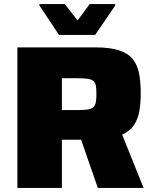

<svg xmlns="http://www.w3.org/2000/svg" viewBox="-20 -920 759 940"><path d="M65 0V-688H447Q519 -688 563 -673.5Q607 -659 630 -630.5Q653 -602 661 -560Q669 -518 669 -462Q669 -417 662.5 -378Q656 -339 637 -309Q618 -279 578 -261L683 0H459L363 -276L418 -247Q406 -239 394 -237.5Q382 -236 369 -236H283V0ZM283 -381H358Q390 -381 409 -384Q428 -387 437 -395Q446 -403 449 -418.5Q452 -434 452 -459Q452 -484 449.5 -499.5Q447 -515 438 -523Q429 -531 410.5 -534Q392 -537 359 -537H283ZM269 -749 173 -893V-900H297L360 -820L419 -900H544V-893L446 -749Z"/></svg>

Font: Saira SemiExpanded ExtraBold
Style: Regular
Weight: 800
Width: 6
Designer: Hector Gatti with collaboration of the Omnibus-Type team
Foundry: Omnibus-Type
Version: Version 1.101